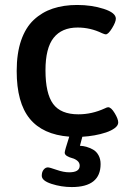

<svg xmlns="http://www.w3.org/2000/svg" viewBox="-20 -550 525 781"><path d="M460.9 -51.8Q460.9 -39.6 447 -29.1Q433.1 -18.6 411.1 -11.2Q389.2 -3.9 364.3 0.5Q339.4 4.9 314.9 6.3L305.2 43Q318.4 43.5 331.3 47.1Q344.2 50.8 358.2 58.3Q372.1 65.9 380.6 81.3Q389.2 96.7 389.2 117.2Q389.2 210.9 272 210.9Q229.5 210.9 189.7 198Q149.9 185.1 149.9 165Q149.9 149.4 157.5 140.1Q165 130.9 174.8 130.9Q181.6 130.9 210.2 140.9Q238.8 150.9 261.2 150.9Q304.2 150.9 304.2 124Q304.2 111.8 294.7 104Q285.2 96.2 273.7 93.3Q262.2 90.3 252.7 84.7Q243.2 79.1 243.2 70.8Q243.2 63 261.7 5.9Q153.8 -2.4 100.8 -67.4Q47.9 -132.3 47.9 -261.2Q47.9 -333 65.9 -385.5Q84 -438 117.4 -469.2Q150.9 -500.5 194.8 -515.1Q238.8 -529.8 293.9 -529.8Q353 -529.8 402.1 -513.9Q451.2 -498 451.2 -474.1Q451.2 -460.4 435.8 -435.3Q420.4 -410.2 410.2 -410.2Q406.2 -410.2 395 -415Q347.7 -438 295.9 -438Q231.4 -438 198.2 -396.2Q165 -354.5 165 -264.2Q165 -169.9 196 -127.4Q227.1 -85 298.8 -85Q354 -85 405.8 -108.9Q415.5 -113.8 419.9 -113.8Q432.1 -113.8 446.5 -89.8Q460.9 -65.9 460.9 -51.8Z"/></svg>

Font: Asap Symbol
Style: Regular
Weight: 900
Designer: Tania Quindós, Elena González Miranda, Marcela Romero, Pablo Cosgaya
Foundry: Omnibus-Type
Version: Version 1.000;PS 001.000;hotconv 1.0.70;makeotf.lib2.5.58329